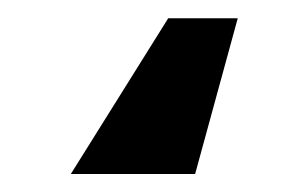

<svg xmlns="http://www.w3.org/2000/svg" viewBox="-20 25 333 209"><path d="M238.8 44.9 192.4 214.4H57.1L163.1 44.9Z"/></svg>

Font: Inter
Style: Bold
Weight: 700
Designer: Rasmus Andersson
Foundry: rsms
Version: Version 4.001;git-9221beed3